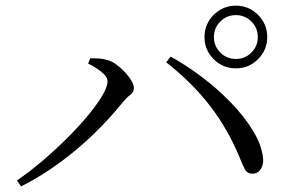

<svg xmlns="http://www.w3.org/2000/svg" viewBox="-20 -741 1040 675"><path d="M698.9 -610.8Q698.9 -656.4 731.3 -688.8Q763.6 -721.1 809.2 -721.1Q854.8 -721.1 887.1 -688.8Q919.5 -656.4 919.5 -610.8Q919.5 -565.2 887.1 -532.9Q854.8 -500.6 809.2 -500.6Q763.6 -500.6 731.3 -532.9Q698.9 -565.2 698.9 -610.8ZM732.1 -610.8Q732.1 -578.7 754.6 -556.2Q777 -533.7 809.2 -533.7Q841.4 -533.7 863.8 -556.2Q886.3 -578.7 886.3 -610.8Q886.3 -643 863.8 -665.4Q841.4 -687.9 809.2 -687.9Q777 -687.9 754.6 -665.4Q732.1 -643 732.1 -610.8ZM289.8 -517.6 297.3 -536.1Q308.8 -536.3 324.9 -535.6Q341 -534.9 356.5 -530.1Q372.5 -526.2 388.7 -514.4Q405 -502.7 419.2 -487.4Q433.4 -472.2 442 -457.3Q450.7 -442.3 450.7 -431Q450.7 -416.9 437.9 -407.4Q425.1 -397.9 411 -380.9Q376.9 -338.3 335.9 -296.2Q294.9 -254.1 249.2 -215.7Q203.4 -177.2 154.1 -144.2Q104.9 -111.1 54.3 -85.9L39.5 -106.4Q77.9 -132.6 121.9 -169.3Q165.8 -206.1 207.4 -246.8Q249 -287.5 282.9 -327.5Q316.9 -367.6 337.4 -401.1Q358 -434.5 358 -455.5Q358 -467.6 346.5 -479.2Q335.1 -490.8 319.1 -501.1Q303.1 -511.3 289.8 -517.6ZM868.3 -130.4Q849.4 -130.2 841.3 -145Q833.2 -159.7 821.4 -189.9Q779.4 -290.4 716.6 -371.1Q653.8 -451.8 564.4 -521.9L579.9 -542Q633.1 -513 688 -471.7Q743 -430.3 790.1 -382Q837.1 -333.7 867.8 -284.1Q898.6 -234.5 904.3 -188.9Q906.9 -171.2 902.2 -157.8Q897.5 -144.5 888.8 -137.6Q880.1 -130.6 868.3 -130.4Z"/></svg>

Font: Noto Serif KR
Style: Regular
Weight: 200
Designer: Ryoko NISHIZUKA 西塚涼子 (kana & ideographs); Frank Grießhammer (Latin, Greek & Cyrillic); Wenlong ZHANG 张文龙 (bopomofo); San
Foundry: Adobe
Version: Version 2.001;hotconv 1.1.0;makeotfexe 2.6.0